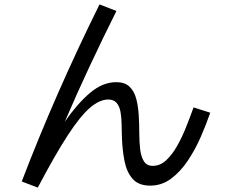

<svg xmlns="http://www.w3.org/2000/svg" viewBox="-20 -807 1040 874"><path d="M861 -318 937 -294Q919 -241 893.5 -183Q868 -125 834.5 -75Q801 -25 758.5 6.5Q716 38 664 38Q611 38 584 7.5Q557 -23 547 -73Q537 -123 535 -182Q534 -213 533.5 -243Q533 -273 528.5 -298Q524 -323 511 -338.5Q498 -354 473 -354Q433 -354 389 -316Q345 -278 288 -190.5Q231 -103 152 47L79 19Q157 -185 245.5 -386Q334 -587 433 -787L510 -757Q447 -631 388 -505Q329 -379 275 -253Q331 -334 389 -383.5Q447 -433 509 -433Q548 -433 569.5 -412.5Q591 -392 600 -358Q609 -324 611.5 -283.5Q614 -243 614 -202.5Q614 -162 618 -128Q622 -94 635 -73Q648 -52 675 -52Q709 -52 736.5 -77.5Q764 -103 786.5 -143Q809 -183 827.5 -229.5Q846 -276 861 -318Z"/></svg>

Font: Murecho
Style: Regular
Weight: 400
Designer: Neil Summerour
Foundry: Positype
Version: Version 1.010; ttfautohint (v1.8.3)